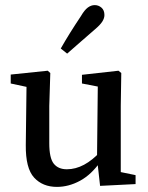

<svg xmlns="http://www.w3.org/2000/svg" viewBox="-20 -721 581 752"><path d="M203 11Q147 11 113.5 -25.5Q80 -62 81 -153L84 -396L106 -376L22 -394V-429L167 -444L177 -435L173 -306V-160Q173 -102 190.5 -80Q208 -58 242 -58Q310 -58 375 -129L390 -90H375Q338 -37 293.5 -13Q249 11 203 11ZM372 7 360 -100 363 -382 301 -394V-428L444 -444L455 -435L453 -306V-47L511 -35V0ZM218 -531Q235 -561 254 -591.5Q273 -622 297 -658Q311 -682 324 -691.5Q337 -701 351 -701Q366 -701 377.5 -691Q389 -681 389 -662Q389 -650 381 -637Q373 -624 353 -607Q322 -580 295.5 -557Q269 -534 243 -511Z"/></svg>

Font: Lisu Bosa Medium
Style: Regular
Weight: 500
Designer: David Morse, Annie Olsen, Victor Gaultney, Frank Grießhammer (Latin)
Foundry: SIL International
Version: Version 2.000